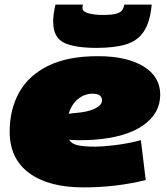

<svg xmlns="http://www.w3.org/2000/svg" viewBox="-20 -804 724 834"><path d="M613 -22Q549 -6 481 2Q413 10 343 10Q191 10 106.5 -52.5Q22 -115 22 -232Q22 -329 63.5 -403Q105 -477 190 -518.5Q275 -560 405 -560Q531 -560 603.5 -515.5Q676 -471 676 -393Q676 -311 601 -259Q526 -207 388 -197Q356 -195 329 -195Q302 -195 280 -197Q291 -179 318 -173Q345 -167 396 -167Q422 -167 475.5 -173Q529 -179 592 -195ZM382 -397Q347 -397 319 -374Q291 -351 278 -310Q285 -311 291.5 -311.5Q298 -312 305 -313Q361 -317 392 -332Q423 -347 423 -368Q423 -397 382 -397ZM400 -596Q303 -596 257 -619Q211 -642 211 -710Q211 -744 221 -784H340Q338 -773 338 -770Q338 -757 353 -750.5Q368 -744 388 -741.5Q408 -739 423 -739Q467 -739 486.5 -745Q506 -751 512 -761.5Q518 -772 520 -784H639Q632 -708 604.5 -667Q577 -626 526.5 -611Q476 -596 400 -596Z"/></svg>

Font: Georama Extended Black
Style: Italic
Weight: 900
Width: 7
Italic angle: -9°
Designer: Jean-Baptiste Levee
Foundry: Production Type
Version: Version 1.000